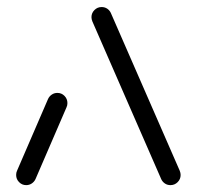

<svg xmlns="http://www.w3.org/2000/svg" viewBox="-20 -539 573 559"><path d="M56.3 0Q44.1 0 35.6 -8.7Q27 -17.4 27 -29.6Q27 -36.7 29.6 -41.9L120 -251.1Q123.7 -258.9 130.9 -263.7Q138.1 -268.5 147 -268.5Q159.3 -268.5 167.8 -259.8Q176.3 -251.1 176.3 -238.9Q176.3 -231.9 173.7 -226.7L83.3 -17.4Q79.6 -9.6 72.4 -4.8Q65.2 0 56.3 0ZM505.9 -29.6Q505.9 -17.4 497.2 -8.7Q488.5 0 476.3 0Q467.4 0 460.4 -4.6Q453.3 -9.3 449.6 -17L248.9 -476.7Q246.3 -483.3 246.3 -488.9Q246.3 -501.1 255 -509.8Q263.7 -518.5 275.9 -518.5Q284.8 -518.5 291.9 -513.9Q298.9 -509.3 302.6 -501.5L503.3 -41.9Q505.9 -35.6 505.9 -29.6Z"/></svg>

Font: 26F Galaxy Sans Medium
Style: Regular
Weight: 500
Designer: C₂₉H₂₅N₃O₅
Version: Version 1.100